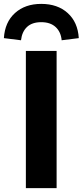

<svg xmlns="http://www.w3.org/2000/svg" viewBox="-54 -967 425 987"><path d="M79 0V-705H237V0ZM54 -760 -34 -771Q-29 -853 23 -900Q75 -947 158 -947Q242 -947 294 -900Q346 -853 351 -771L263 -760Q259 -803 232 -828Q205 -853 158 -853Q111 -853 85 -828.5Q59 -804 54 -760Z"/></svg>

Font: Nunito Sans 10pt ExtraBold
Style: Regular
Weight: 800
Designer: Vernon Adams
Foundry: Vernon Adams
Version: Version 3.101;gftools[0.9.27]